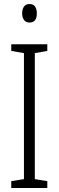

<svg xmlns="http://www.w3.org/2000/svg" viewBox="-20 -934 291 954"><path d="M215 0H36V-34L99 -44V-670L36 -681V-714H215V-681L153 -670V-44L215 -34ZM127 -914Q146 -914 154.5 -901Q163 -888 163 -868Q163 -822 127 -822Q109 -822 99.5 -834.5Q90 -847 90 -868Q90 -888 99 -901Q108 -914 127 -914Z"/></svg>

Font: Noto Sans Thai ExtCond Light
Style: Regular
Weight: 300
Width: 2
Designer: Monotype Design Team
Foundry: Monotype Imaging Inc.
Version: Version 2.002; ttfautohint (v1.8.4.7-5d5b)